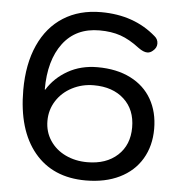

<svg xmlns="http://www.w3.org/2000/svg" viewBox="-52 -759 767 818"><g transform="rotate(5 331.5 -350.0)"><path d="M46 -351Q46 -462 82.5 -543Q119 -624 187 -667Q255 -710 348 -710Q489 -710 583 -628Q598 -616 598 -597Q598 -579 582 -566Q571 -556 558 -556Q542 -556 520 -572Q477 -605 438 -618.5Q399 -632 348 -632Q247 -632 192 -559Q137 -486 137 -361L139 -360Q171 -412 226.5 -443.5Q282 -475 353 -475Q435 -475 494.5 -445Q554 -415 585 -360.5Q616 -306 616 -234Q616 -161 583 -105.5Q550 -50 488.5 -20Q427 10 344 10Q203 10 124.5 -85Q46 -180 46 -351ZM522 -232Q522 -308 473.5 -352.5Q425 -397 344 -397Q294 -397 251.5 -375Q209 -353 184.5 -314.5Q160 -276 160 -229Q160 -182 184.5 -145Q209 -108 251 -88Q293 -68 344 -68Q425 -68 473.5 -112.5Q522 -157 522 -232Z"/></g></svg>

Font: Kodchasan Medium
Style: Regular
Weight: 500
Designer: Katatrad Aksorn Co.,Ltd.
Foundry: Cadson Demak Co.,Ltd.
Version: Version 1.000; ttfautohint (v1.6)